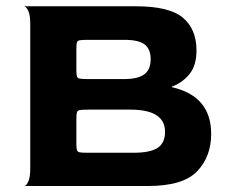

<svg xmlns="http://www.w3.org/2000/svg" viewBox="-20 -621 755 641"><path d="M554 -330Q685 -300 685 -174Q685 -98 638 -49Q591 0 474 0H60Q60 2 66 -2.5Q72 -7 76.5 -20.5Q81 -34 81 -60V-540Q81 -566 76.5 -579Q72 -592 66 -597Q60 -602 60 -600H434Q545 -600 590.5 -562Q636 -524 636 -452Q636 -402 612 -373Q588 -344 554 -332ZM235 -458V-387Q235 -371 237 -365.5Q239 -360 246.5 -358.5Q254 -357 276 -357H394Q441 -357 462 -373Q483 -389 483 -423Q483 -457 463 -472.5Q443 -488 395 -488H275Q253 -488 246 -486.5Q239 -485 237 -480Q235 -475 235 -458ZM531 -181Q531 -255 415 -255H276Q254 -255 246.5 -253.5Q239 -252 237 -246.5Q235 -241 235 -224V-141Q235 -125 237 -119.5Q239 -114 246 -112.5Q253 -111 275 -111H425Q482 -111 506.5 -127.5Q531 -144 531 -181Z"/></svg>

Font: Red Rose Bold
Style: Regular
Weight: 700
Designer: jaikishan Patel
Version: Version 1.000